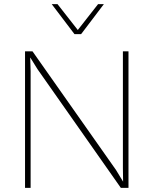

<svg xmlns="http://www.w3.org/2000/svg" viewBox="-20 -908 742 928"><path d="M601 -660V0H564L161 -574L127 -629H126L128 -564V0H101V-660H137L541 -86L575 -30L574 -96V-660ZM482 -888 372 -743H340L230 -888H258L356 -763L454 -888Z"/></svg>

Font: Work Sans ExtraLight
Style: Regular
Weight: 200
Designer: Wei Huang
Foundry: Wei Huang
Version: Version 2.010; ttfautohint (v1.8.3)